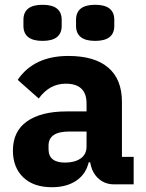

<svg xmlns="http://www.w3.org/2000/svg" viewBox="-20 -771 609 803"><path d="M78 -663V-688Q78 -751 158 -751Q238 -751 238 -688V-663Q238 -600 158 -600Q78 -600 78 -663ZM298 -663V-688Q298 -751 378 -751Q458 -751 458 -688V-663Q458 -600 378 -600Q298 -600 298 -663ZM197 12Q120 12 77 -29.5Q34 -71 34 -141Q34 -222 93 -263.5Q152 -305 259 -305H342V-338Q342 -421 255 -421Q187 -421 142 -359L54 -437Q122 -537 266 -537Q376 -537 433 -488Q490 -439 490 -345V-115H539V0H457Q421 0 395 -21.5Q369 -43 360 -79L357 -92H351Q339 -42 298.5 -15Q258 12 197 12ZM252 -91Q292 -91 317 -108Q342 -125 342 -159V-221H270Q183 -221 183 -162V-147Q183 -91 252 -91Z"/></svg>

Font: Anuphan
Style: Bold
Weight: 700
Designer: Mike Abbink, Paul van der Laan, Pieter van Rosmalen, Mint Tantisuwanna
Foundry: Bold Monday; Cadson Demak
Version: Version 3.002;hotconv 1.0.109;makeotfexe 2.5.65596